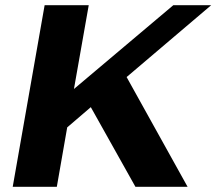

<svg xmlns="http://www.w3.org/2000/svg" viewBox="-20 -720 834 740"><path d="M468 -423 703 0H502L330 -307L239 -229L199 0H29L152 -700H322L265 -377L648 -700H794Z"/></svg>

Font: Fahkwang
Style: Bold Italic
Weight: 700
Italic angle: -10°
Designer: Suppakit Chalermlarp | Katatrad Co.,Ltd.
Foundry: Cadson Demak Co.,Ltd.
Version: Version 1.000; ttfautohint (v1.6)